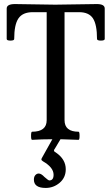

<svg xmlns="http://www.w3.org/2000/svg" viewBox="-20 -686 550 946"><path d="M138 3Q133 3 133 -17Q133 -37 138 -37Q210 -37 210 -94V-626H141Q92 -626 71 -595.5Q50 -565 50 -494Q50 -486 31.5 -486Q13 -486 13 -494V-644Q13 -666 54 -666Q87 -666 153 -664.5Q219 -663 252 -663Q286 -663 354.5 -664.5Q423 -666 457 -666Q496 -666 496 -644V-494Q496 -486 477 -486Q458 -486 458 -494Q458 -565 438 -595.5Q418 -626 370 -626H298V-94Q298 -37 367 -37Q372 -37 372 -17Q372 3 367 3Q366 3 278 0L250 47Q246 51 246 56Q246 61 256 66Q304 99 304 148Q304 189 274 214.5Q244 240 205 240Q147 240 147 199Q147 185 154 177Q161 169 171 169Q183 169 199 186Q218 203 223 203Q244 203 244 175Q244 139 192 109Q184 104 184 100Q184 97 186 93L238 0Q188 0 138 3Z"/></svg>

Font: Junicode Cond Medium
Style: Regular
Weight: 500
Width: 3
Designer: Peter S. Baker
Version: Version 2.201